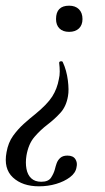

<svg xmlns="http://www.w3.org/2000/svg" viewBox="-37 -380 368 675"><path d="M206 -360Q228 -360 240.5 -347.5Q253 -335 253 -313Q253 -292 240.5 -280Q228 -268 206 -268Q184 -268 172 -280Q160 -292 160 -313Q160 -360 206 -360ZM184 -161Q197 -133 201.5 -98Q206 -63 202 -42Q196 -6 175.5 16.5Q155 39 130 58Q105 77 84 101.5Q63 126 56 167Q52 192 56 213.5Q60 235 73 247Q86 259 108 259Q133 259 142.5 244.5Q152 230 156 215Q158 206 162 194.5Q166 183 175 175Q184 167 200 167Q220 167 228 179.5Q236 192 232 208Q229 228 209 243Q189 258 160.5 266.5Q132 275 100 275Q42 275 8.5 244Q-25 213 -14 155Q-8 121 9 97.5Q26 74 46.5 55.5Q67 37 86 22Q129 -13 146.5 -40.5Q164 -68 170 -102Q173 -114 173 -128.5Q173 -143 171 -159Q171 -164 177 -164.5Q183 -165 184 -161Z"/></svg>

Font: Cormorant Light Medium
Style: Italic
Weight: 500
Italic angle: -10°
Version: Version 4.000